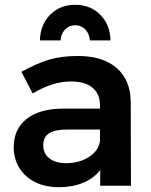

<svg xmlns="http://www.w3.org/2000/svg" viewBox="-20 -773 630 799"><path d="M397 0V-65Q369 -30 325 -12Q281 6 224 6Q168 6 125.5 -15.5Q83 -37 60 -75Q37 -113 37 -160Q37 -235 90 -277.5Q143 -320 240 -321H396V-335Q396 -382 365 -408Q334 -434 275 -434Q199 -434 116 -384L69 -474Q132 -509 183.5 -524.5Q235 -540 304 -540Q408 -540 465.5 -490Q523 -440 524 -350L525 0ZM396 -186V-234H261Q209 -234 184.5 -218.5Q160 -203 160 -168Q160 -134 185.5 -114Q211 -94 255 -94Q311 -94 351 -120.5Q391 -147 396 -186ZM146 -605Q148 -671 189 -712Q230 -753 293 -753Q356 -753 397 -712Q438 -671 440 -605H354Q352 -633 335 -650.5Q318 -668 293 -668Q268 -668 251 -650.5Q234 -633 232 -605Z"/></svg>

Font: Montserrat Medium
Style: Regular
Weight: 500
Designer: Julieta Ulanovsky
Foundry: Julieta Ulanovsky
Version: Version 6.001